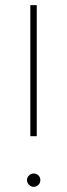

<svg xmlns="http://www.w3.org/2000/svg" viewBox="-20 -720 262 747"><path d="M98 -190V-700H123V-190ZM111 7Q101 7 93 -1Q85 -9 85 -19Q85 -30 93 -37.5Q101 -45 111 -45Q122 -45 129.5 -37.5Q137 -30 137 -19Q137 -12 133.5 -6Q130 0 124 3.5Q118 7 111 7Z"/></svg>

Font: MuseoModerno Thin Thin
Style: Regular
Weight: 250
Version: Version 1.003